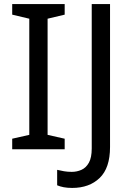

<svg xmlns="http://www.w3.org/2000/svg" viewBox="-20 -734 652 944"><path d="M298 0H40V-52L124 -71V-642L40 -662V-714H298V-662L214 -642V-71L298 -52ZM335 190Q311 190 293 186.5Q275 183 261 177V101Q277 105 295 108Q313 111 333 111Q358 111 380.5 101Q403 91 417 66Q431 41 431 -4V-714H521V-11Q521 92 470 141Q419 190 335 190Z"/></svg>

Font: Noto Sans Masaram Gondi
Style: Regular
Weight: 400
Designer: Ek Type & Mukund Gokhale
Foundry: Ek Type
Version: Version 1.004; ttfautohint (v1.8.4.7-5d5b)